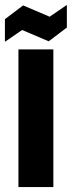

<svg xmlns="http://www.w3.org/2000/svg" viewBox="-39 -761 292 781"><path d="M36 0V-560H178V0ZM-19 -591V-683L55 -739L163 -693L233 -741V-649L159 -593L51 -639Z"/></svg>

Font: Tektur Condensed SemiBold
Style: Regular
Weight: 600
Width: 3
Designer: Adam Jagosz
Foundry: Adam Jagosz
Version: Version 1.005;gftools[0.9.30]